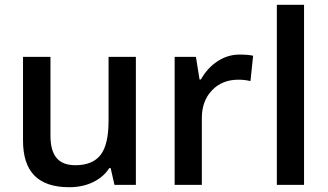

<svg xmlns="http://www.w3.org/2000/svg" viewBox="-20 -780 1385 810"><path d="M462.9 0 446.8 -70.8H440.9Q417 -33.2 372.8 -11.7Q328.6 9.8 272 9.8Q173.8 9.8 125.5 -39.1Q77.1 -87.9 77.1 -187V-540H192.9V-207Q192.9 -145 218.3 -114Q243.7 -83 297.9 -83Q370.1 -83 404.1 -126.2Q438 -169.4 438 -271V-540H553.2V0Z M990.7 -549.8Q1025.4 -549.8 1047.9 -544.9L1036.6 -438Q1012.2 -443.8 985.8 -443.8Q917 -443.8 874.3 -398.9Q831.5 -354 831.5 -282.2V0H716.8V-540H806.6L821.8 -444.8H827.6Q854.5 -493.2 897.7 -521.5Q940.9 -549.8 990.7 -549.8Z M1262.7 0H1147.9V-759.8H1262.7Z"/></svg>

Font: Open Sans Semibold
Style: Regular
Weight: 600
Foundry: Ascender Corporation
Version: Version 1.10